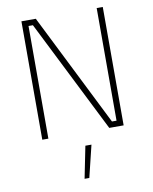

<svg xmlns="http://www.w3.org/2000/svg" viewBox="-102 -775 891 1118"><g transform="rotate(-10 343.5 -216.5)"><path d="M103 0H139V-666H165L499 0H584V-700H548V-34H521L188 -700H103ZM306 267H334L380 78H344Z"/></g></svg>

Font: TitilliumText22L
Style: 1 wt
Weight: 100
Designer: Campivisivi
Foundry: Campivisivi
Version: 1.000